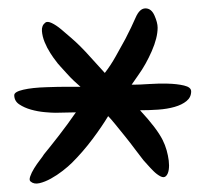

<svg xmlns="http://www.w3.org/2000/svg" viewBox="-20 -756 496 458"><path d="M112 -487Q103 -487 86.5 -488.5Q70 -490 54 -494.5Q38 -499 26 -507Q14 -515 14 -529Q14 -537 35.5 -542Q57 -547 91 -548Q119 -549 138.5 -549Q158 -549 172 -549Q165 -555 156.5 -563Q148 -571 140 -580Q132 -589 124.5 -597Q117 -605 113 -611Q108 -617 100 -629.5Q92 -642 86.5 -655.5Q81 -669 80 -682Q79 -695 88 -702Q93 -706 103.5 -701Q114 -696 126 -686Q138 -676 150.5 -665Q163 -654 171 -646Q184 -633 195.5 -620Q207 -607 230 -582Q244 -600 256 -621.5Q268 -643 279 -663Q294 -692 303.5 -714Q313 -736 327 -736Q341 -736 348.5 -719Q356 -702 356 -690Q356 -666 342 -634Q328 -602 310 -577L294 -554H300Q312 -554 334.5 -555.5Q357 -557 379.5 -556.5Q402 -556 419 -552Q436 -548 436 -538Q436 -524 425 -515Q414 -506 396.5 -501Q379 -496 357.5 -494.5Q336 -493 314 -493Q354 -450 368 -422Q374 -410 377.5 -397.5Q381 -385 382.5 -373Q384 -361 382.5 -351Q381 -341 376 -336Q371 -331 362.5 -335.5Q354 -340 346 -348Q338 -356 331 -364Q324 -372 322 -374Q314 -384 302.5 -399.5Q291 -415 278.5 -430.5Q266 -446 255 -459.5Q244 -473 238 -479Q223 -454 200.5 -424Q178 -394 152 -368Q143 -359 129.5 -348.5Q116 -338 101.5 -330Q87 -322 74 -319Q61 -316 53 -323Q49 -326 52 -335Q55 -344 61.5 -354.5Q68 -365 75 -374Q82 -383 85 -388Q99 -405 120 -432Q141 -459 161 -488Z"/></svg>

Font: BM YEONSUNG
Style: Regular
Weight: 400
Designer: Bongjin Kim; Myungsoo Han; Jaehyun Keum; Jihee Min; Dokyung Lee; Chorong Kim; Jooyeon Kang; Sang-a Kim;
Foundry: Sandoll Communications Inc.
Version: Version 1.000;PS 1;hotconv 16.6.51;makeotf.lib2.5.65220